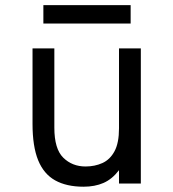

<svg xmlns="http://www.w3.org/2000/svg" viewBox="-20 -694 656 726"><path d="M296 12Q231.5 12 188.5 -12Q145.5 -36 124.2 -88.2Q103 -140.5 103 -225.5V-511H185.5V-211Q185.5 -131 219.2 -97.8Q253 -64.5 303.5 -64.5Q338.5 -64.5 367.2 -77.5Q396 -90.5 413 -122Q430 -153.5 430 -209V-511H512.5V0H430V-50.5Q404 -16.5 371.2 -2.2Q338.5 12 296 12ZM144 -605V-674.5H474V-605Z"/></svg>

Font: Overpass Mono Light
Style: Regular
Weight: 400
Monospace: yes
Version: Version 4.000